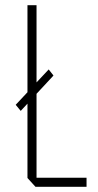

<svg xmlns="http://www.w3.org/2000/svg" viewBox="-20 -721 377 741"><path d="M60 -293 41 -316V-317L86 -365V-701H121V-403L168 -453L186 -430V-429L121 -359V-35H314V0H117L86 -34V-321Z"/></svg>

Font: Foldit Thin ExtraLight
Style: Regular
Weight: 250
Version: Version 1.003